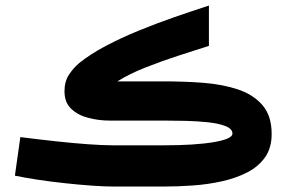

<svg xmlns="http://www.w3.org/2000/svg" viewBox="-20 -685 1051 705"><path d="M580.1 0H399.9Q365.2 0 316.9 -3.4Q268.6 -6.8 216.6 -12.5Q164.6 -18.1 116.7 -25.4Q68.8 -32.7 34.7 -40L54.7 -181.6Q119.6 -173.3 184.3 -166.3Q249 -159.2 304.2 -155.3Q359.4 -151.4 395 -151.4H579.6Q696.3 -151.4 764.9 -163.1Q833.5 -174.8 833.5 -194.3Q833.5 -211.9 808.1 -221.9Q782.7 -231.9 743.4 -236.1Q704.1 -240.2 662.1 -241.2Q620.1 -242.2 586.4 -242.2H383.3Q343.3 -242.2 304.9 -252Q266.6 -261.7 241.7 -285.2Q216.8 -308.6 216.8 -350.1Q216.8 -386.2 233.6 -411.4Q250.5 -436.5 271 -453.6Q311.5 -486.3 367.9 -516.1Q424.3 -545.9 489.3 -572.5Q554.2 -599.1 620.6 -622.1Q687 -645 747.1 -664.6V-516.6Q694.8 -500 633.3 -480Q571.8 -460 513.2 -436.8Q454.6 -413.6 411.1 -386.2H584Q656.7 -386.2 726.8 -380.9Q796.9 -375.5 853.5 -356.7Q910.2 -337.9 943.8 -298.8Q977.5 -259.8 977.5 -192.9Q977.5 -142.1 953.4 -107.7Q929.2 -73.2 887.9 -52Q846.7 -30.8 794.9 -19.3Q743.2 -7.8 687.7 -3.9Q632.3 0 580.1 0Z"/></svg>

Font: Vazirmatn FD NL Black
Style: Regular
Weight: 900
Designer: Saber Rastikerdar
Foundry: Saber Rastikerdar
Version: Version 33.003